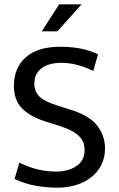

<svg xmlns="http://www.w3.org/2000/svg" viewBox="-20 -854 545 883"><path d="M257 -639Q303 -639 346 -631.5Q389 -624 431 -604L409 -528Q366 -548 331.5 -556.5Q297 -565 261 -565Q204 -565 171 -540Q138 -515 138 -470Q138 -432 162.5 -409Q187 -386 243 -369L306 -349Q392 -322 427.5 -275.5Q463 -229 463 -171Q463 -130 446.5 -96.5Q430 -63 400.5 -39.5Q371 -16 331 -3.5Q291 9 243 9Q195 9 145.5 0.5Q96 -8 47 -31L69 -106Q112 -85 153 -75Q194 -65 239 -65Q293 -65 331 -90Q369 -115 369 -164Q369 -182 363.5 -197.5Q358 -213 344.5 -227Q331 -241 308 -253Q285 -265 250 -276L187 -296Q118 -318 81 -356Q44 -394 44 -459Q44 -542 98.5 -590.5Q153 -639 257 -639ZM244 -710H172L252 -834H355Z"/></svg>

Font: Mukta Malar
Style: Regular
Weight: 400
Designer: Aadarsh Rajan, Girish Dalvi, Yashodeep Gholap
Foundry: Ek Type
Version: Version 2.538;PS 1.000;hotconv 16.6.51;makeotf.lib2.5.65220;